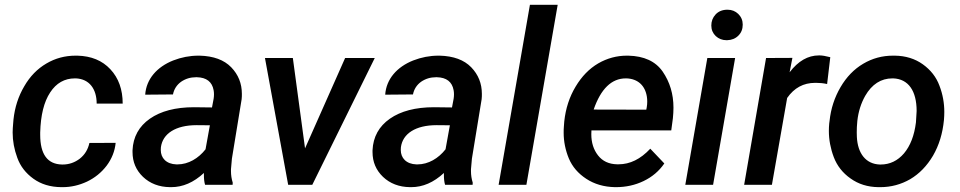

<svg xmlns="http://www.w3.org/2000/svg" viewBox="-20 -770 3998 800"><path d="M238.3 -84.5C177.7 -85.9 147.5 -127 147.5 -208.5C147.5 -211.9 147.5 -214.8 147.5 -217.8C149.4 -290 163.1 -345.7 189 -384.8C214.4 -423.8 249 -443.4 292 -443.4C293.5 -443.4 294.9 -443.4 296.4 -443.4C352.5 -440.9 382.8 -398.9 382.8 -338.4H491.2C491.2 -397 474.1 -444.8 439.9 -481.4C405.8 -518.1 359.9 -536.6 302.7 -538.1C300.3 -538.1 297.9 -538.1 294.9 -538.1C251 -538.1 210.4 -527.3 173.3 -505.4C135.7 -483.4 105 -452.1 81.1 -410.6C56.6 -369.1 41.5 -322.8 36.1 -271.5L34.7 -254.4C33.7 -242.2 32.7 -230 32.7 -218.3C32.7 -182.6 39.1 -147.5 52.2 -112.3C64.9 -77.1 87.4 -48.3 119.1 -25.4C150.9 -2.4 189.5 9.3 234.9 9.8C236.8 9.8 239.3 9.8 241.2 9.8C275.9 9.8 309.6 2 342.3 -13.2C375 -28.8 402.3 -50.8 424.3 -79.6C445.8 -108.4 458.5 -140.1 461.9 -174.8L352.5 -174.3C346.7 -147.5 333.5 -125.5 312.5 -108.9C291.5 -92.8 267.6 -84.5 241.2 -84.5C240.2 -84.5 239.3 -84.5 238.3 -84.5Z M949.2 0 949.7 -8.8C944.8 -24.4 942.4 -40.5 942.4 -56.6C942.4 -59.6 942.4 -62 942.4 -64.9L946.3 -108.9L986.8 -356.4C987.8 -364.3 987.8 -371.6 987.8 -378.9C987.8 -421.9 973.1 -459 943.4 -489.7C913.6 -520.5 869.6 -536.6 812 -538.1C810.1 -538.1 808.6 -538.1 806.6 -538.1C770.5 -538.1 735.4 -531.2 701.7 -518.1C633.8 -491.2 589.4 -440.4 585 -375.5L700.7 -376.5C705.1 -398.4 716.3 -416 734.4 -429.2C752.9 -441.9 773.4 -448.2 796.9 -448.2C797.9 -448.2 799.3 -448.2 800.3 -448.2C840.3 -447.3 863.8 -429.2 870.1 -394C871.1 -388.7 871.6 -382.8 871.6 -377C871.6 -371.1 871.1 -364.7 870.1 -358.4L863.3 -322.3L788.1 -323.2C711.4 -323.2 649.9 -307.1 604.5 -275.4C559.1 -243.7 534.7 -199.7 532.2 -144C532.2 -141.1 532.2 -138.7 532.2 -136.2C532.2 -95.2 546.9 -61 575.7 -33.2C605 -5.4 642.6 9.3 688.5 9.8C689.9 9.8 691.4 9.8 693.4 9.8C741.7 9.8 787.1 -9.8 829.6 -49.3C829.6 -46.4 829.6 -43.9 829.6 -41C829.6 -24.9 831.1 -11.2 834.5 0ZM715.3 -85C672.4 -86.4 649.9 -111.8 649.9 -145C649.9 -148.9 649.9 -152.3 650.4 -156.2C657.7 -213.4 711.9 -248.5 799.3 -248.5L854.5 -248L836.4 -147.9C807.1 -110.4 765.1 -85 719.2 -85C717.8 -85 716.8 -85 715.3 -85Z M1200.2 -528.3H1084L1180.7 0H1281.2L1541.5 -528.3H1418L1251 -151.9Z M1949.2 0 1949.7 -8.8C1944.8 -24.4 1942.4 -40.5 1942.4 -56.6C1942.4 -59.6 1942.4 -62 1942.4 -64.9L1946.3 -108.9L1986.8 -356.4C1987.8 -364.3 1987.8 -371.6 1987.8 -378.9C1987.8 -421.9 1973.1 -459 1943.4 -489.7C1913.6 -520.5 1869.6 -536.6 1812 -538.1C1810.1 -538.1 1808.6 -538.1 1806.6 -538.1C1770.5 -538.1 1735.4 -531.2 1701.7 -518.1C1633.8 -491.2 1589.4 -440.4 1585 -375.5L1700.7 -376.5C1705.1 -398.4 1716.3 -416 1734.4 -429.2C1752.9 -441.9 1773.4 -448.2 1796.9 -448.2C1797.9 -448.2 1799.3 -448.2 1800.3 -448.2C1840.3 -447.3 1863.8 -429.2 1870.1 -394C1871.1 -388.7 1871.6 -382.8 1871.6 -377C1871.6 -371.1 1871.1 -364.7 1870.1 -358.4L1863.3 -322.3L1788.1 -323.2C1711.4 -323.2 1649.9 -307.1 1604.5 -275.4C1559.1 -243.7 1534.7 -199.7 1532.2 -144C1532.2 -141.1 1532.2 -138.7 1532.2 -136.2C1532.2 -95.2 1546.9 -61 1575.7 -33.2C1605 -5.4 1642.6 9.3 1688.5 9.8C1689.9 9.8 1691.4 9.8 1693.4 9.8C1741.7 9.8 1787.1 -9.8 1829.6 -49.3C1829.6 -46.4 1829.6 -43.9 1829.6 -41C1829.6 -24.9 1831.1 -11.2 1834.5 0ZM1715.3 -85C1672.4 -86.4 1649.9 -111.8 1649.9 -145C1649.9 -148.9 1649.9 -152.3 1650.4 -156.2C1657.7 -213.4 1711.9 -248.5 1799.3 -248.5L1854.5 -248L1836.4 -147.9C1807.1 -110.4 1765.1 -85 1719.2 -85C1717.8 -85 1716.8 -85 1715.3 -85Z M2303.7 -750H2188L2057.6 0H2173.3Z M2542 9.8C2543.5 9.8 2544.9 9.8 2546.4 9.8C2587.9 9.8 2626 1.5 2661.6 -15.6C2697.3 -32.7 2726.1 -57.1 2748 -88.9L2689.5 -150.4C2648.9 -106.9 2605 -85.4 2557.1 -85.4C2555.2 -85.4 2553.7 -85.4 2551.8 -85.4C2517.1 -85.9 2490.2 -98.6 2471.7 -122.6C2453.1 -146.5 2443.8 -175.8 2443.8 -210.9C2443.8 -215.8 2443.8 -221.2 2444.3 -226.6H2776.9L2783.7 -277.3C2785.2 -292.5 2786.1 -307.1 2786.1 -321.3C2786.1 -378.4 2771 -428.2 2741.2 -471.7C2711.4 -514.6 2663.6 -536.6 2597.7 -538.1C2595.7 -538.1 2593.8 -538.1 2591.8 -538.1C2549.8 -538.1 2509.8 -527.3 2472.7 -505.9C2435.1 -483.9 2403.8 -451.7 2378.4 -409.2C2352.5 -366.2 2336.9 -317.9 2331.1 -264.2L2329.6 -244.1C2328.6 -234.9 2328.6 -226.1 2328.6 -216.8C2328.6 -180.2 2335.9 -144.5 2350.1 -109.9C2364.7 -75.2 2389.2 -46.9 2422.9 -24.9C2456.5 -2.9 2496.1 8.8 2542 9.8ZM2591.3 -443.4C2637.7 -441.4 2668 -413.6 2675.3 -367.2C2676.3 -360.4 2676.8 -354 2676.8 -347.2C2676.8 -339.4 2676.3 -331.5 2674.8 -323.2L2672.9 -313L2453.6 -313.5C2483.4 -399.9 2528.3 -443.4 2587.4 -443.4C2588.9 -443.4 2589.8 -443.4 2591.3 -443.4Z M2943.8 -663.6C2943.8 -646 2950.2 -631.3 2962.4 -619.6C2974.6 -608.4 2989.7 -602.5 3006.8 -602.5C3007.8 -602.5 3008.8 -602.5 3009.8 -602.5C3028.8 -603 3044.4 -609.4 3056.6 -621.6C3068.8 -633.8 3074.7 -648.9 3074.7 -667.5C3074.7 -685.1 3068.4 -699.7 3056.2 -711.9C3043.9 -723.6 3029.3 -729.5 3011.7 -729.5C3010.7 -729.5 3009.8 -729.5 3008.8 -729.5C2988.8 -729 2973.1 -722.2 2961.4 -709.5C2949.7 -696.8 2943.8 -681.6 2943.8 -663.6ZM3043 -528.3H2927.2L2835.4 0H2951.2Z M3439.5 -531.7C3420.4 -536.6 3405.8 -539.1 3395 -539.1C3394 -539.1 3393.1 -539.1 3392.1 -539.1C3346.2 -539.1 3305.7 -515.6 3270 -468.8L3281.7 -528.8L3171.9 -528.3L3080.6 0H3196.3L3259.8 -361.8C3289.1 -403.8 3327.6 -424.8 3376.5 -424.8C3377.9 -424.8 3379.4 -424.8 3380.9 -424.8C3396 -424.8 3411.1 -423.3 3426.3 -419.9Z M3435.1 -255.9C3434.1 -245.1 3433.6 -234.9 3433.6 -224.6C3433.6 -188 3440.4 -151.4 3454.1 -115.2C3467.8 -79.1 3491.2 -49.3 3523.9 -26.4C3556.6 -2.9 3595.2 9.3 3640.1 9.8C3642.6 9.8 3645 9.8 3647.9 9.8C3692.9 9.8 3734.4 -1.5 3772.5 -23.4C3810.5 -45.9 3842.3 -78.6 3867.7 -121.6C3892.6 -164.6 3907.7 -213.9 3913.1 -270C3914.1 -281.7 3914.6 -293 3914.6 -303.7C3914.6 -340.3 3908.2 -377 3894.5 -412.6C3881.3 -448.7 3857.9 -478.5 3825.2 -502C3792.5 -525.4 3753.4 -537.6 3708 -538.1C3705.6 -538.1 3703.1 -538.1 3700.7 -538.1C3655.8 -538.1 3614.7 -526.9 3576.7 -504.4C3538.6 -481.9 3507.3 -449.7 3482.4 -407.2C3457.5 -364.7 3441.9 -317.9 3436.5 -266.1ZM3550.3 -199.2C3549.8 -205.1 3549.8 -211.4 3549.8 -218.3C3549.8 -231.9 3550.3 -248 3552.2 -266.1C3556.6 -305.7 3567.9 -340.3 3585 -370.6C3612.8 -418.9 3650.9 -443.4 3698.2 -443.4C3699.7 -443.4 3700.7 -443.4 3702.1 -443.4C3765.1 -440.9 3799.3 -391.1 3799.3 -307.6L3796.4 -259.8C3789.6 -205.1 3772.9 -162.1 3746.6 -130.9C3720.2 -100.1 3687.5 -84.5 3649.4 -84.5C3648.4 -84.5 3647 -84.5 3646 -84.5C3587.4 -86.4 3553.7 -130.9 3550.3 -199.2Z"/></svg>

Font: Roboto Medium
Style: Italic
Weight: 500
Italic angle: -12°
Designer: Google
Version: Version 2.137; 2017